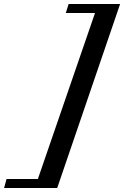

<svg xmlns="http://www.w3.org/2000/svg" viewBox="-145 -767 620 960"><path d="M-124.5 172.9 -112.3 127.9H44.4L330.1 -702.1H184.1L198.2 -747.1H455.6L141.1 172.9Z"/></svg>

Font: Elstob 10pt
Style: Bold Italic
Weight: 700
Italic angle: -20°
Designer: Peter S. Baker
Version: Version 1.015